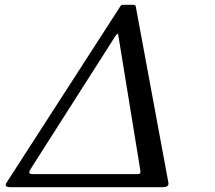

<svg xmlns="http://www.w3.org/2000/svg" viewBox="-20 -785 900 805"><path d="M654 0H28Q9.5 0 5.5 -4.8Q1.5 -9.5 8 -20L485.5 -760Q489 -765 497 -765H537Q548 -765 549 -759L685.5 -22Q688 -10 682.2 -5Q676.5 0 654 0ZM555.5 -55Q567.5 -55 568.2 -60.5Q569 -66 568 -73L477.5 -628Q475.5 -643 473 -643.5Q470.5 -644 462 -631L110 -79Q102 -67 102.8 -61Q103.5 -55 120 -55Z"/></svg>

Font: Besley* Condensed
Style: Italic
Weight: 400
Width: 3
Italic angle: -13°
Designer: Owen Earl
Foundry: indestructible type*
Version: Version 3.000; ttfautohint (v1.8.3)